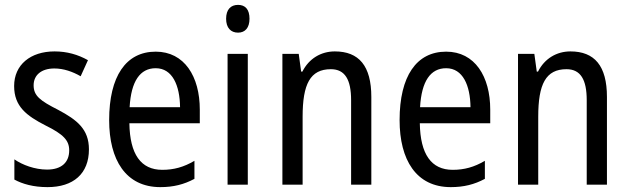

<svg xmlns="http://www.w3.org/2000/svg" viewBox="-20 -758 2580 788"><path d="M345 -145C345 -228 296 -266 219 -307C144 -345 118 -365 118 -408C118 -450 150 -477 203 -477C241 -477 278 -464 311 -445L341 -511C300 -534 255 -547 204 -547C105 -547 38 -492 38 -405C38 -321 89 -283 167 -243C240 -207 264 -182 264 -141C264 -92 233 -62 173 -62C123 -62 72 -81 39 -104V-21C72 -3 117 10 175 10C281 10 345 -45 345 -145Z M619 -546C497 -546 428 -445 428 -265C428 -102 496 10 638 10C692 10 735 -1 778 -24V-98C734 -72 693 -61 646 -61C558 -61 513 -125 511 -252H800V-308C800 -444 737 -546 619 -546ZM619 -478C688 -478 718 -407 719 -318H512C518 -425 555 -478 619 -478Z M957 -738C927 -738 908 -719 908 -681C908 -644 927 -624 957 -624C986 -624 1004 -644 1004 -681C1004 -719 987 -738 957 -738ZM997 -537H914V0H997Z M1354 -547C1298 -547 1248 -518 1221 -464H1216L1206 -537H1139V0H1222V-279C1222 -413 1253 -474 1338 -474C1396 -474 1421 -431 1421 -347V0H1504V-360C1504 -488 1453 -547 1354 -547Z M1811 -546C1689 -546 1620 -445 1620 -265C1620 -102 1688 10 1830 10C1884 10 1927 -1 1970 -24V-98C1926 -72 1885 -61 1838 -61C1750 -61 1705 -125 1703 -252H1992V-308C1992 -444 1929 -546 1811 -546ZM1811 -478C1880 -478 1910 -407 1911 -318H1704C1710 -425 1747 -478 1811 -478Z M2321 -547C2265 -547 2215 -518 2188 -464H2183L2173 -537H2106V0H2189V-279C2189 -413 2220 -474 2305 -474C2363 -474 2388 -431 2388 -347V0H2471V-360C2471 -488 2420 -547 2321 -547Z"/></svg>

Font: Noto Sans Kannada Condensed
Style: Regular
Weight: 400
Width: 3
Designer: Jelle Bosma - Monotype Design Team
Foundry: Monotype Imaging Inc.
Version: Version 2.005